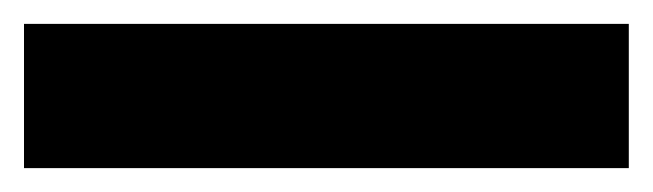

<svg xmlns="http://www.w3.org/2000/svg" viewBox="-22 45 544 160"><path d="M502 185.1H-2V64.9H502Z"/></svg>

Font: Open Sans Condensed ExtraBold
Style: Regular
Weight: 800
Width: 3
Designer: Monotype Design Team
Foundry: Monotype Imaging Inc.
Version: Version 3.000; ttfautohint (v1.8.4)